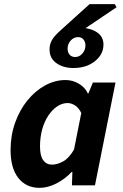

<svg xmlns="http://www.w3.org/2000/svg" viewBox="-20 -894 592 926"><path d="M171 12Q106 12 68.5 -35.5Q31 -83 31 -170Q31 -241 53 -302.5Q75 -364 112.5 -410Q150 -456 197.5 -482Q245 -508 296 -508Q330 -508 360 -490.5Q390 -473 404 -443H406L428 -496H537L438 0H327L329 -65H326Q293 -30 251.5 -9Q210 12 171 12ZM231 -100Q256 -100 284.5 -115.5Q313 -131 337 -173L372 -349Q360 -374 342 -385.5Q324 -397 306 -397Q280 -397 256 -381Q232 -365 213 -336.5Q194 -308 183.5 -270Q173 -232 173 -188Q173 -142 188.5 -121Q204 -100 231 -100ZM334 -566Q285 -566 252 -589.5Q219 -613 219 -655Q219 -676 226.5 -692.5Q234 -709 247.5 -723.5Q261 -738 279 -754L412 -874H534L542 -859L379 -749L364 -760Q414 -760 446.5 -739Q479 -718 479 -679Q479 -632 438 -599Q397 -566 334 -566ZM343 -619Q363 -619 377.5 -636Q392 -653 392 -675Q392 -691 383 -703Q374 -715 356 -715Q336 -715 321 -698.5Q306 -682 306 -659Q306 -642 315.5 -630.5Q325 -619 343 -619Z"/></svg>

Font: Source Sans 3
Style: Bold Italic
Weight: 700
Italic angle: -11°
Designer: Paul D. Hunt
Foundry: Adobe
Version: Version 3.052;hotconv 1.1.0;makeotfexe 2.6.0